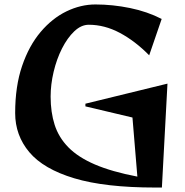

<svg xmlns="http://www.w3.org/2000/svg" viewBox="-20 -821 830 861"><path d="M676 20Q451 20 313 -21.5Q175 -63 111.5 -138.5Q48 -214 48 -314Q48 -434 79 -525Q110 -616 162 -677.5Q214 -739 278 -770Q342 -801 408 -801Q485 -801 563 -785Q641 -769 705 -736L649 -573Q586 -637 517.5 -673.5Q449 -710 378 -710Q344 -710 313 -680.5Q282 -651 258 -603.5Q234 -556 220.5 -499Q207 -442 207 -388Q207 -318 225 -261.5Q243 -205 286.5 -160.5Q330 -116 405.5 -83.5Q481 -51 596 -29L574 -294L363 -344V-356L731 -446L706 20Z"/></svg>

Font: Reggae One
Style: Regular
Weight: 400
Designer: Fontworks Inc.
Foundry: Fontworks Inc.
Version: Version 1.100